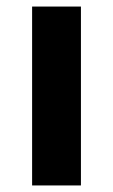

<svg xmlns="http://www.w3.org/2000/svg" viewBox="-20 -566 345 586"><path d="M227 0H78V-546H227Z"/></svg>

Font: Noto Sans Cham
Style: Bold
Weight: 700
Version: Version 2.002